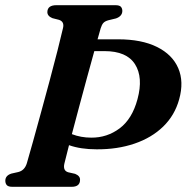

<svg xmlns="http://www.w3.org/2000/svg" viewBox="-22 -720 719 740"><path d="M226 -89Q220 -62 241 -56L267.5 -50Q287 -42 286.5 -27Q286.5 0 254 0H26Q10 0 4.2 -6.5Q-1.5 -13 -1.5 -23.5Q-1.5 -43.5 22 -51L48.5 -57Q73 -63 81.5 -91Q91 -123 105.2 -174.5Q119.5 -226 136.2 -287Q153 -348 169.5 -409.8Q186 -471.5 199.5 -524.5Q213 -577.5 221 -612.5Q226.5 -636.5 205.5 -643.5L180 -650Q160.5 -658 160.5 -673.5Q161 -700 195.5 -700H422.5Q438.5 -700 444 -693.8Q449.5 -687.5 449.5 -677.5Q449 -657.5 425 -649L396 -642Q383 -638.5 376.8 -632Q370.5 -625.5 366 -611Q361 -593 354 -568.5H433Q524 -568.5 583.2 -539Q642.5 -509.5 665 -457.2Q687.5 -405 668.5 -337Q651.5 -275.5 607 -232.2Q562.5 -189 496.5 -166.5Q430.5 -144 350.5 -144.5Q288.5 -144.5 244 -160.5Q231 -110.5 226 -89ZM329.5 -189.5Q390.5 -189 439 -225.2Q487.5 -261.5 508 -338Q530.5 -421.5 498.5 -472.2Q466.5 -523 380.5 -523H341.5Q328 -475 312.8 -418.8Q297.5 -362.5 282.5 -306.5Q267.5 -250.5 255 -203Q290 -189.5 329.5 -189.5Z"/></svg>

Font: Fraunces 72pt Soft SemiBold
Style: Italic
Weight: 600
Italic angle: -16°
Version: Version 1.000;[b76b70a41]